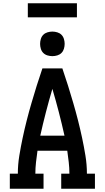

<svg xmlns="http://www.w3.org/2000/svg" viewBox="-20 -1153 640 1173"><path d="M40 0V-92H89Q89 -147 98 -202Q107 -257 118.5 -311Q130 -365 143.5 -418Q157 -471 172.5 -524Q188 -577 204.5 -630Q221 -683 239 -735H361Q379 -683 395.5 -630Q412 -577 427.5 -524Q443 -471 456.5 -418Q470 -365 481.5 -311Q493 -257 502 -202Q511 -147 511 -92H560V0H354V-92H404Q404 -127 400 -162Q396 -197 391 -232H209Q204 -197 200 -162Q196 -127 196 -92H246V0ZM374 -324Q358 -396 339.5 -467.5Q321 -539 300 -610Q279 -539 260.5 -467.5Q242 -396 226 -324ZM300 -810Q285 -810 270 -814.5Q255 -819 244.5 -829.5Q234 -840 229.5 -855Q225 -870 225 -885Q225 -900 229.5 -915Q234 -930 244.5 -940.5Q255 -951 270 -955.5Q285 -960 300 -960Q315 -960 330 -955.5Q345 -951 355.5 -940.5Q366 -930 370.5 -915Q375 -900 375 -885Q375 -870 370.5 -855Q366 -840 355.5 -829.5Q345 -819 330 -814.5Q315 -810 300 -810ZM150 -1047V-1133H450V-1047Z"/></svg>

Font: Iosevka Curly Slab SmBdEx
Style: Regular
Weight: 600
Width: 7
Monospace: yes
Designer: Belleve Invis
Foundry: Belleve Invis
Version: Version 11.1.0; ttfautohint (v1.8.3)